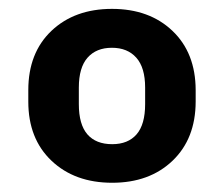

<svg xmlns="http://www.w3.org/2000/svg" viewBox="-20 -741 495 424"><path d="M42.5 -516.6Q42.5 -434.6 93.8 -386Q145 -337.4 227.8 -337.4Q310.1 -337.4 361 -386Q411.9 -434.6 412.1 -516.6V-542Q411.9 -624.3 360.8 -672.9Q309.8 -721.4 227.3 -721.4Q144.8 -721.4 93.6 -672.9Q42.5 -624.3 42.5 -542ZM154.1 -547.6Q154.1 -591.8 173.3 -613.6Q192.6 -635.5 227.1 -635.5Q261.5 -635.5 281 -613.6Q300.5 -591.8 300.5 -547.6V-511Q300.5 -466.1 281.6 -444.3Q262.7 -422.6 227.8 -422.6Q191.9 -422.6 173 -444.3Q154.1 -466.1 154.1 -511Z"/></svg>

Font: Roboto Flex
Style: Regular
Weight: 400
Designer: Berlow after Robertson
Foundry: Google
Version: Version 3.200;gftools[0.9.32]